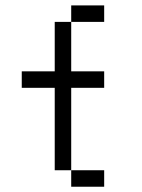

<svg xmlns="http://www.w3.org/2000/svg" viewBox="-20 -708 540 728"><path d="M375 -625H250V-687.5H375ZM62.5 -437.5H187.5V-625H250V-437.5H375V-375H250V-62.5H187.5V-375H62.5ZM250 -62.5H375V0H250Z"/></svg>

Font: 寒蝉点阵体 16px
Style: Regular
Weight: 400
Designer: Designed by Warren2060
Foundry: ChillType
Version: Version 1.000